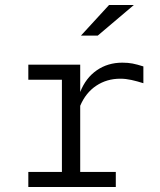

<svg xmlns="http://www.w3.org/2000/svg" viewBox="-20 -746 640 766"><path d="M93 0V-60H227V-428H93V-488H300V-379Q322 -435 366 -465.5Q410 -496 468 -496Q491 -496 509 -492.5Q527 -489 552 -481V-414Q527 -422 504.3 -427Q481.6 -432 460 -432Q406 -432 364 -404Q322 -376 300 -324V-60H442V0ZM303 -604 415 -726H514L370 -604Z"/></svg>

Font: Red Hat Mono VF Light
Style: Regular
Weight: 300
Monospace: yes
Designer: Pentagram, MCKL
Foundry: Pentagram, MCKL
Version: Version 1.023